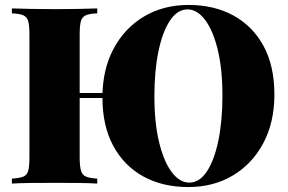

<svg xmlns="http://www.w3.org/2000/svg" viewBox="-20 -742 1165 776"><path d="M742 -722Q846 -722 924 -679Q1002 -636 1045.5 -555.5Q1089 -475 1089 -360Q1089 -248 1044.5 -164Q1000 -80 921.5 -33Q843 14 741 14Q637 14 559 -29Q481 -72 437.5 -153Q394 -234 394 -348Q394 -460 438.5 -544Q483 -628 561.5 -675Q640 -722 742 -722ZM492 -366V-346H214V-366ZM738 -704Q697 -704 667 -659Q637 -614 620.5 -535Q604 -456 604 -352Q604 -246 623 -167.5Q642 -89 674 -46.5Q706 -4 745 -4Q786 -4 816 -49Q846 -94 862.5 -173.5Q879 -253 879 -356Q879 -463 860 -541Q841 -619 809 -661.5Q777 -704 738 -704ZM373 -708V-688Q343 -687 327.5 -680.5Q312 -674 307 -656.5Q302 -639 302 -602V-106Q302 -70 307.5 -52Q313 -34 328 -28Q343 -22 373 -20V0Q344 -2 298.5 -2.5Q253 -3 206 -3Q152 -3 104.5 -2.5Q57 -2 28 0V-20Q59 -22 74 -28Q89 -34 94 -52Q99 -70 99 -106V-602Q99 -639 94 -656.5Q89 -674 73.5 -680.5Q58 -687 28 -688V-708Q57 -707 104.5 -706Q152 -705 206 -705Q253 -705 298.5 -706Q344 -707 373 -708Z"/></svg>

Font: Playfair Display Black
Style: Regular
Weight: 900
Designer: Claus Eggers Sørensen
Foundry: Claus Eggers Sørensen
Version: Version 1.203